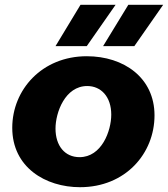

<svg xmlns="http://www.w3.org/2000/svg" viewBox="-20 -766 699 799"><path d="M313 13C502 13 623 -127 623 -286C623 -442 496 -532 341 -532C155 -532 31 -393 31 -234C31 -70 169 13 313 13ZM311 -112C250 -112 211 -159 211 -231C211 -298 251 -408 343 -408C400 -408 443 -364 443 -289C443 -221 403 -112 311 -112ZM211 -574H341L461 -746H315ZM409 -574H539L659 -746H514Z"/></svg>

Font: Fixel Display 20240404 ExBold
Style: Italic
Weight: 800
Italic angle: -10°
Designer: AlfaBravo + MacPaw
Foundry: Kyrylo Tkachov, Marchela Mozhyna, Serhii Makarenko, Maria Weinstein, Zakhar Kryvoshyya
Version: Version 1.211;Glyphs 3.2 (3225)